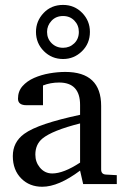

<svg xmlns="http://www.w3.org/2000/svg" viewBox="-20 -749 498 761"><path d="M336.4 -622.6Q336.4 -576.7 304.9 -545.9Q273.4 -515.1 230 -515.1Q185.1 -515.1 153.8 -546.4Q122.6 -577.6 122.6 -622.6Q122.6 -665.5 152.8 -697.5Q183.1 -729.5 230 -729.5Q274.9 -729.5 305.7 -698Q336.4 -666.5 336.4 -622.6ZM442.9 -19.5H309.6L297.4 -72.8Q211.9 -8.8 147.5 -8.8Q97.2 -8.8 64.9 -41Q30.8 -74.7 30.8 -130.4Q30.8 -185.5 75.7 -218.3Q104.5 -239.3 159.9 -257.8Q215.3 -276.4 297.4 -293.9V-333Q297.4 -421.9 214.4 -421.9Q179.7 -421.9 150.4 -410.2V-332H85Q51.3 -332 51.3 -357.9Q51.3 -387.2 69.1 -407.5Q86.9 -427.7 115.2 -440.2Q143.6 -452.6 176.3 -458.3Q209 -463.9 238.8 -463.9Q380.9 -463.9 380.9 -329.1V-77.1Q380.9 -58.1 399.9 -57.1L442.9 -54.7ZM292.5 -622.6Q292.5 -648.9 274.9 -667.2Q257.3 -685.5 230 -685.5Q201.7 -685.5 184.1 -666.5Q166.5 -647.5 166.5 -622.6Q166.5 -595.7 184.8 -577.6Q203.1 -559.6 230 -559.6Q255.9 -559.6 274.2 -577.1Q292.5 -594.7 292.5 -622.6ZM297.4 -104.5V-259.8Q187 -231.9 147.9 -199.7Q120.1 -176.3 120.1 -136.2Q120.1 -106.9 137.7 -85.4Q157.2 -61.5 187 -61.5Q231.9 -61.5 297.4 -104.5Z"/></svg>

Font: Annapurna SIL
Style: Regular
Weight: 400
Designer: Peter Martin, Annie Olsen
Foundry: SIL International
Version: Version 2.000